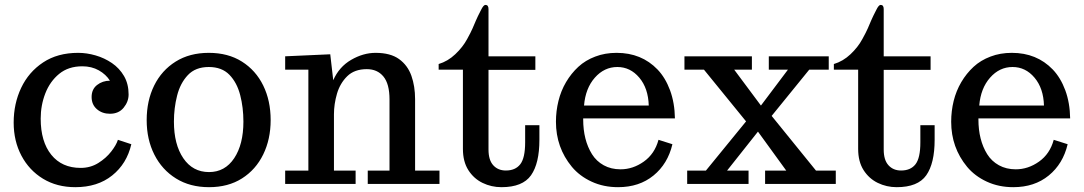

<svg xmlns="http://www.w3.org/2000/svg" viewBox="-20 -755 4449 788"><path d="M289.1 13.2Q213.4 13.2 156.5 -21.5Q99.6 -56.2 67.9 -116.2Q36.1 -176.3 36.1 -252Q36.1 -329.6 66.9 -394.5Q97.7 -459.5 157 -498.8Q216.3 -538.1 300.8 -538.1Q335.9 -538.1 372.3 -527.6Q408.7 -517.1 439.5 -496.1Q470.2 -475.1 489 -442.9Q507.8 -410.6 507.8 -367.2Q507.8 -337.9 487.5 -313Q467.3 -288.1 431.2 -288.1Q399.4 -288.1 377.7 -306.9Q356 -325.7 356 -356.9Q356 -388.7 378.4 -406.2Q400.9 -423.8 431.2 -423.8Q415 -449.7 385.5 -466.3Q356 -482.9 317.9 -482.9Q260.7 -482.9 222.9 -451.9Q185.1 -420.9 166 -371.8Q147 -322.8 147 -268.1Q147 -173.8 190.4 -119.9Q233.9 -65.9 311 -65.9Q351.1 -65.9 383.3 -85.9Q415.5 -106 436.5 -133.1Q457.5 -160.2 463.9 -181.2L519 -163.1Q500.5 -83 440.4 -34.9Q380.4 13.2 289.1 13.2Z M837.9 13.2Q759.8 13.2 702.4 -22.5Q645 -58.1 613.5 -120.4Q582 -182.6 582 -262.2Q582 -341.8 612.8 -404.1Q643.6 -466.3 700.9 -502.2Q758.3 -538.1 836.9 -538.1Q916 -538.1 972.9 -502.2Q1029.8 -466.3 1060.3 -404.1Q1090.8 -341.8 1090.8 -262.2Q1090.8 -183.6 1060.3 -121.1Q1029.8 -58.6 973.1 -22.7Q916.5 13.2 837.9 13.2ZM837.9 -48.8Q903.3 -48.8 941.2 -105.7Q979 -162.6 979 -255.9Q979 -313.5 965.8 -364.7Q952.6 -416 921.6 -448Q890.6 -480 836.9 -480Q782.2 -480 751 -446.8Q719.7 -413.6 706.8 -362.3Q693.8 -311 693.8 -255.9Q693.8 -162.1 732.4 -105.5Q771 -48.8 837.9 -48.8Z M1150.4 0V-54.7H1245.6V-469.2H1150.4V-523.9L1335.4 -532.2L1347.7 -425.8Q1371.6 -480.5 1421.1 -509.3Q1470.7 -538.1 1521.5 -538.1Q1582.5 -538.1 1617.9 -512.5Q1653.3 -486.8 1668.5 -443.8Q1683.6 -400.9 1683.6 -348.1V-54.7H1783.7V0H1489.3V-54.7H1578.6V-347.2Q1578.6 -410.6 1553.7 -440.9Q1528.8 -471.2 1485.4 -471.2Q1434.6 -471.2 1405 -442.1Q1375.5 -413.1 1363 -370.4Q1350.6 -327.6 1350.6 -286.1V-54.7H1439.5V0Z M2038.1 13.2Q1996.6 13.2 1960.4 -4.4Q1924.3 -22 1902.1 -56.9Q1879.9 -91.8 1879.9 -144V-469.2H1780.3V-492.2Q1817.9 -503.4 1848.6 -532.5Q1879.4 -561.5 1897.5 -595.2Q1912.6 -622.6 1919.4 -638.4Q1926.3 -654.3 1933.1 -670.4Q1939.9 -686.5 1954.1 -713.9Q1964.4 -734.9 1972.2 -734.9Q1984.9 -734.9 1984.9 -717.8V-523.9H2177.2V-468.3H1984.9V-141.1Q1984.9 -98.1 2004.4 -76.7Q2023.9 -55.2 2056.2 -55.2Q2095.2 -55.2 2115.2 -80.8Q2135.3 -106.4 2135.3 -170.9V-241.2H2193.8V-181.2Q2193.8 -84.5 2159.4 -35.6Q2125 13.2 2038.1 13.2Z M2516.6 13.2Q2457 13.2 2408 -9.5Q2358.9 -32.2 2327.1 -70.3Q2261.7 -149.4 2261.7 -255.4Q2261.7 -299.3 2272 -340.8Q2282.2 -382.3 2303.2 -418Q2324.2 -453.6 2353.5 -480.7Q2382.8 -507.8 2423.3 -522.9Q2462.9 -538.1 2510.7 -538.1Q2612.8 -538.1 2678.7 -469.7Q2710.9 -436 2730 -384.5Q2749 -333 2750 -269H2373.5V-265.1Q2373.5 -180.2 2409.7 -122.1Q2427.7 -93.3 2457.8 -76.7Q2487.8 -60.1 2526.9 -60.1Q2577.6 -60.1 2622.3 -91.8Q2667 -123.5 2682.6 -181.2L2739.7 -163.1Q2720.7 -82.5 2662.1 -34.7Q2603.5 13.2 2516.6 13.2ZM2377 -321.8H2642.6Q2640.6 -392.6 2603.8 -436.3Q2566.9 -480 2513.7 -480Q2460 -480 2421.4 -436.3Q2382.8 -392.6 2377 -321.8Z M2800.3 0V-54.7H2877L3042 -256.8L2869.1 -469.2H2789.1V-523.9H3065.9V-469.2H2993.2L3103 -321.8L3213.9 -469.2H3135.3V-523.9H3381.3V-469.2H3301.3L3147 -279.3L3329.1 -54.7H3410.2V0H3120.1V-54.7H3207L3090.8 -214.8L2963.9 -54.7H3052.2V0Z M3660.2 13.2Q3618.7 13.2 3582.5 -4.4Q3546.4 -22 3524.2 -56.9Q3502 -91.8 3502 -144V-469.2H3402.3V-492.2Q3439.9 -503.4 3470.7 -532.5Q3501.5 -561.5 3519.5 -595.2Q3534.7 -622.6 3541.5 -638.4Q3548.3 -654.3 3555.2 -670.4Q3562 -686.5 3576.2 -713.9Q3586.4 -734.9 3594.2 -734.9Q3606.9 -734.9 3606.9 -717.8V-523.9H3799.3V-468.3H3606.9V-141.1Q3606.9 -98.1 3626.5 -76.7Q3646 -55.2 3678.2 -55.2Q3717.3 -55.2 3737.3 -80.8Q3757.3 -106.4 3757.3 -170.9V-241.2H3815.9V-181.2Q3815.9 -84.5 3781.5 -35.6Q3747.1 13.2 3660.2 13.2Z M4138.7 13.2Q4079.1 13.2 4030 -9.5Q3981 -32.2 3949.2 -70.3Q3883.8 -149.4 3883.8 -255.4Q3883.8 -299.3 3894 -340.8Q3904.3 -382.3 3925.3 -418Q3946.3 -453.6 3975.6 -480.7Q4004.9 -507.8 4045.4 -522.9Q4085 -538.1 4132.8 -538.1Q4234.9 -538.1 4300.8 -469.7Q4333 -436 4352.1 -384.5Q4371.1 -333 4372.1 -269H3995.6V-265.1Q3995.6 -180.2 4031.7 -122.1Q4049.8 -93.3 4079.8 -76.7Q4109.9 -60.1 4148.9 -60.1Q4199.7 -60.1 4244.4 -91.8Q4289.1 -123.5 4304.7 -181.2L4361.8 -163.1Q4342.8 -82.5 4284.2 -34.7Q4225.6 13.2 4138.7 13.2ZM3999 -321.8H4264.6Q4262.7 -392.6 4225.8 -436.3Q4189 -480 4135.7 -480Q4082 -480 4043.5 -436.3Q4004.9 -392.6 3999 -321.8Z"/></svg>

Font: Trocchi
Style: Regular
Weight: 400
Designer: Vernon Adams
Foundry: Vernon Adams
Version: Version 1.101; ttfautohint (v1.8.4.7-5d5b);gftools[0.9.27]